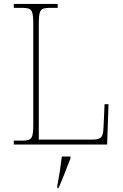

<svg xmlns="http://www.w3.org/2000/svg" viewBox="-20 -734 623 975"><path d="M50 0H524L531 -205H511L506 -94C504 -39 498 -25 446 -25H177V-606C177 -683 183 -694 233 -694H273V-714H50V-694H93C143 -694 149 -683 149 -606V-108C149 -31 143 -20 93 -20H50ZM271 208V221H277C296 182 320 113 338 71V61H294C289 105 281 158 271 208Z"/></svg>

Font: Noto Serif Sinhala Thin
Style: Regular
Weight: 100
Designer: Jelle Bosma - Monotype Design Team
Foundry: Monotype Imaging Inc.
Version: Version 2.007